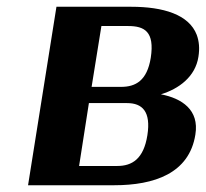

<svg xmlns="http://www.w3.org/2000/svg" viewBox="-20 -548 609 568"><path d="M63 0H318C436 0 540 -35 558 -150C570 -223 518 -257 456 -269C509 -285 558 -321 567 -380C571 -405 569 -426 562 -445C539 -505 463 -528 368 -528H147ZM214 -57 243 -243H356C401 -243 427 -218 416 -148C405 -78 371 -57 327 -57ZM251 -291 280 -471H359C407 -471 438 -455 426 -377C415 -309 381 -291 338 -291Z"/></svg>

Font: Aerodynamic
Style: Obl
Weight: 500
Designer: Google
Version: Version 2.000980; 2014